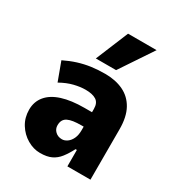

<svg xmlns="http://www.w3.org/2000/svg" viewBox="-182 -875 927 1002"><g transform="rotate(30 281.5 -373.5)"><path d="M209 11Q169 11 131.5 -11Q94 -33 70.5 -71Q47 -109 47 -157Q47 -205 75.5 -239.5Q104 -274 159 -291.5Q214 -309 293 -309H357V-222H325Q297 -222 277 -219Q257 -216 243.5 -209.5Q230 -203 223 -191Q216 -179 216 -160Q216 -138 232 -123Q248 -108 272 -108Q288 -108 303.5 -119Q319 -130 328.5 -150.5Q338 -171 338 -200V-329Q338 -365 315.5 -379.5Q293 -394 251 -394Q220 -394 183 -385Q146 -376 105 -353L64 -464Q103 -483 139.5 -494.5Q176 -506 214.5 -511.5Q253 -517 298 -517Q361 -517 408 -494.5Q455 -472 481 -425Q507 -378 507 -304V0H368V-99H360Q342 -64 322.5 -39Q303 -14 276.5 -1.5Q250 11 209 11ZM215 -562 296 -758H468L337 -562Z"/></g></svg>

Font: Nunito Sans 7pt Condensed Black
Style: Regular
Weight: 900
Width: 3
Designer: Vernon Adams
Foundry: Vernon Adams
Version: Version 3.101;gftools[0.9.27]